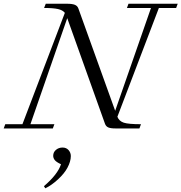

<svg xmlns="http://www.w3.org/2000/svg" viewBox="-49 -683 965 1021"><path d="M-29.3 0 -21 -22.5H70.3L295.9 -614.7Q284.2 -629.4 259 -635Q233.9 -640.6 185.5 -640.6L194.3 -663.1H307.1Q335 -663.1 348.9 -657.5Q362.8 -651.9 367.7 -638.2L563.5 -93.8L753.9 -640.6H626L634.3 -663.1H896L887.7 -640.6H795.9L575.2 -62Q584.5 -38.6 609.6 -30.5Q634.8 -22.5 700.7 -22.5L692.4 0H564.9Q538.6 0 526.4 -5.6Q514.2 -11.2 509.3 -24.9L308.6 -586.4L112.8 -22.5H240.2L231.9 0ZM191.9 318.4 184.6 307.1Q257.8 244.6 275.4 190.4Q251 179.2 242.4 168.5Q233.9 157.7 233.9 145.5Q233.9 126.5 248.5 114Q263.2 101.6 283.7 101.6Q303.7 101.6 315.7 115.2Q327.6 128.9 327.6 147Q327.6 175.3 309.6 209Q293.5 239.3 259.8 270.5Q226.1 301.8 191.9 318.4Z"/></svg>

Font: Elstob Light
Style: Italic
Weight: 300
Italic angle: -20°
Designer: Peter S. Baker
Version: Version 1.015